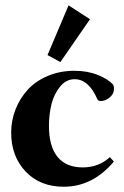

<svg xmlns="http://www.w3.org/2000/svg" viewBox="-20 -691 465 722"><path d="M207 -457.5 158.7 -483.9 237.8 -670.9 318.4 -618.7ZM219.7 11.2Q130.4 11.2 76.2 -46.1Q22 -103.5 22 -192.4Q22 -237.3 38.1 -278.8Q54.2 -320.3 83.7 -353Q113.3 -385.7 159.2 -405.3Q205.1 -424.8 260.3 -424.8Q309.6 -424.8 348.4 -408.9Q387.2 -393.1 405.3 -373Q408.7 -366.2 408.7 -357.9Q408.7 -337.4 392.1 -324.2Q375.5 -311 359.4 -311Q348.6 -311 345.2 -319.8Q313 -393.1 260.7 -393.1Q228.5 -393.1 205.8 -365.2Q183.1 -337.4 173.6 -299.1Q164.1 -260.7 164.1 -217.3Q164.1 -140.6 196.3 -101.1Q228.5 -61.5 291 -61.5Q351.1 -61.5 393.1 -100.1L408.2 -83.5Q328.6 11.2 219.7 11.2Z"/></svg>

Font: Elstob 18pt
Style: Bold
Weight: 700
Designer: Peter S. Baker
Version: Version 1.015